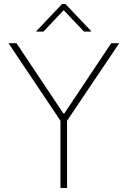

<svg xmlns="http://www.w3.org/2000/svg" viewBox="-20 -918 624 938"><path d="M60.5 -707 290 -363.3H293.9L523.4 -707H562.5L307.6 -328.1V0H275.4V-328.1L21.5 -707ZM291 -868.2 192.4 -763.7H158.2V-766.6L283.2 -898.4H299.8L424.8 -766.6V-763.7H390.6Z"/></svg>

Font: Pretendard JP Thin
Style: Regular
Weight: 100
Designer: Base glyphs from Inter by Rasmus Andersson; Hangeul glyphs from Noto Sans CJK(Source Han Sans) by Jang Soo-young and Kan
Foundry: Kil Hyung-jin
Version: Version 1.309